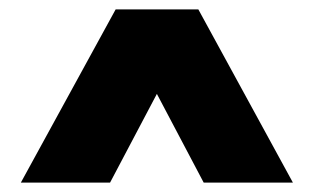

<svg xmlns="http://www.w3.org/2000/svg" viewBox="-20 -760 670 410"><path d="M24.5 -370 227 -740H403.5L605.5 -370H415L315 -559.5L215 -370Z"/></svg>

Font: Encode Sans Semi Condensed Black
Style: Regular
Weight: 900
Width: 4
Designer: Multiple Designers
Foundry: Impallari Type
Version: Version 3.000; ttfautohint (v1.8.3) -l 8 -r 50 -G 200 -x 14 